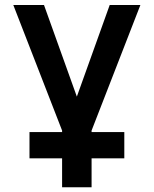

<svg xmlns="http://www.w3.org/2000/svg" viewBox="-20 -538 626 782"><path d="M100.1 106.9V0H232.9V-6.3L34.2 -517.6H159.2L293 -144.5L426.8 -517.6H551.8L353 -6.3V0H486.3V106.9H353V224.6H232.9V106.9Z"/></svg>

Font: Cascadia Code SemiBold
Style: Regular
Weight: 600
Monospace: yes
Designer: Aaron Bell
Foundry: Saja Typeworks
Version: Version 2404.023; ttfautohint (v1.8.4)